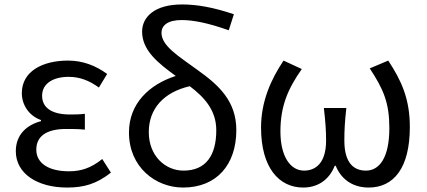

<svg xmlns="http://www.w3.org/2000/svg" viewBox="-20 -829 1917 862"><path d="M281 13C357 13 413 -3 478 -54L439 -115C388 -74 343 -60 290 -60C197 -60 143 -97 143 -157C143 -217 188 -250 277 -250C304 -250 330 -250 361 -247V-318C334 -315 315 -315 294 -315C206 -315 169 -350 169 -399C169 -455 220 -484 288 -484C339 -484 381 -467 424 -436L461 -497C410 -534 353 -557 285 -557C173 -557 78 -510 78 -411C78 -360 108 -310 164 -290V-285C103 -269 51 -227 51 -150C51 -50 147 13 281 13Z M1030 -765C938 -796 865 -809 797 -809C673 -809 618 -752 618 -687C618 -602 691 -545 769 -488C651 -450 559 -365 559 -234C559 -79 678 13 802 13C953 13 1041 -90 1041 -245C1041 -375 962 -447 868 -514C780 -578 705 -623 705 -682C705 -713 731 -739 795 -739C848 -739 914 -726 1007 -693ZM804 -63C722 -63 648 -129 648 -236C648 -341 715 -415 832 -442C898 -392 951 -334 951 -244C951 -131 904 -63 804 -63Z M1341 13C1402 13 1456 -17 1483 -85H1487C1515 -17 1571 13 1635 13C1748 13 1820 -75 1820 -259C1820 -387 1781 -469 1723 -557L1640 -522C1702 -428 1728 -367 1728 -254C1728 -122 1684 -63 1623 -63C1571 -63 1526 -94 1526 -198C1526 -243 1528 -284 1535 -344H1434C1441 -284 1444 -243 1444 -198C1444 -97 1397 -63 1345 -63C1284 -63 1239 -126 1239 -239C1239 -353 1273 -431 1335 -519L1253 -557C1196 -472 1152 -373 1152 -256C1152 -76 1233 13 1341 13Z"/></svg>

Font: Spoqa Han Sans Neo Regular
Style: Regular
Weight: 400
Designer: [Spoqa Han Sans Neo] Dong-huui Kim  Younghwa Kang  Yujin Lee  [Noto Sans] Ryoko NISHIZUKA  (kana & ideographs); Paul D. 
Foundry: Spoqa (http://www.spoqa-han-sans.com)
Version: Version 1.000